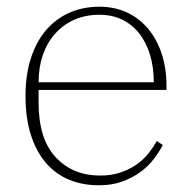

<svg xmlns="http://www.w3.org/2000/svg" viewBox="-20 -540 572 572"><path d="M275 12Q226 12 186 -4.5Q146 -21 117 -54.5Q88 -88 72 -138Q56 -188 56 -254Q56 -317 72 -366.5Q88 -416 117 -450Q146 -484 186.5 -502Q227 -520 276 -520Q322 -520 359 -502.5Q396 -485 422 -453.5Q448 -422 462 -379Q476 -336 476 -284V-272H95V-234Q95 -126 146 -71.5Q197 -17 278 -17Q311 -17 337 -25.5Q363 -34 384 -48Q405 -62 420.5 -81Q436 -100 447 -120L465 -108Q454 -87 437.5 -65.5Q421 -44 397.5 -27Q374 -10 343.5 1Q313 12 275 12ZM438 -295V-297Q438 -340 427 -376.5Q416 -413 395.5 -439.5Q375 -466 345 -481Q315 -496 276 -496Q235 -496 202 -481.5Q169 -467 145 -440.5Q121 -414 108 -377Q95 -340 95 -295Z"/></svg>

Font: IBM Plex Serif ExtraLight
Style: Regular
Weight: 200
Designer: Mike Abbink, Paul van der Laan, Pieter van Rosmalen
Foundry: Bold Monday
Version: Version 2.5